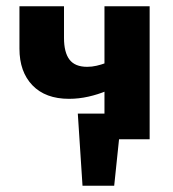

<svg xmlns="http://www.w3.org/2000/svg" viewBox="-20 -444 553 612"><path d="M243 148 228 -82H368L344 148ZM290 0 228 -82H372V0ZM200 -129Q125 -129 83.5 -172Q42 -215 42 -289V-424H184V-323Q184 -277 201.5 -254Q219 -231 258 -231Q273 -231 288 -234.5Q303 -238 316.5 -243Q330 -248 338 -251L365 -180Q347 -166 320 -154.5Q293 -143 262 -136Q231 -129 200 -129ZM313 0V-424H457V0Z"/></svg>

Font: Ysabeau Infant ExtraBold
Style: Regular
Weight: 800
Designer: Christian Thalmann (Catharsis Fonts)
Version: Version 2.001;gftools[0.9.30]; featfreeze: ss01,ss02,lnum